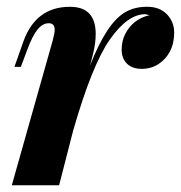

<svg xmlns="http://www.w3.org/2000/svg" viewBox="-20 -551 538 571"><path d="M418 -530.8Q455.1 -530.8 476.6 -508.3Q498 -485.8 498 -454.1Q498 -422.4 485.6 -398.4Q473.1 -374.5 451.2 -360.4Q429.2 -346.2 401.4 -346.2Q373.5 -346.2 357.7 -361.6Q341.8 -377 341.8 -403.1Q341.8 -429.2 352.5 -450.2Q375.5 -494.6 424.8 -505.9Q413.1 -508.8 412.1 -508.8Q359.4 -508.8 306.4 -433.1Q253.4 -357.4 197.3 -161.6L155.8 0H15.1L137.2 -432.1Q142.6 -452.1 142.6 -462.4Q142.6 -481.9 125 -481.9Q107.4 -481.9 92.3 -464.1Q77.1 -446.3 61 -402.8L42 -352.1H22.9L49.8 -428.2Q86.9 -530.8 188 -530.8Q264.6 -530.8 264.6 -450.2Q264.6 -422.4 256.8 -391.1L248 -356.4Q296.9 -482.4 352.1 -514.6Q380.9 -531.2 418 -530.8Z"/></svg>

Font: PlayfairDisplay-BoldItalic
Style: Bold Italic
Weight: 700
Italic angle: -14.9847°
Designer: Claus Eggers Sørensen
Foundry: Claus Eggers Sørensen
Version: Version 1.002;PS 001.002;hotconv 1.0.70;makeotf.lib2.5.58329